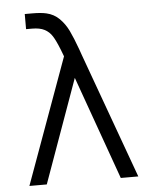

<svg xmlns="http://www.w3.org/2000/svg" viewBox="-53 -778 633 822"><g transform="rotate(-5 264.0 -367.5)"><path d="M224.5 -570Q208.8 -609.7 196.2 -629.3Q183.7 -649 163.4 -659.5Q143.2 -670 109.7 -670H84.3V-735H117.3Q153.7 -735 176.7 -729.7Q209.5 -722.3 232.5 -699.3Q255.5 -676.3 270.3 -645.5Q285.2 -614.7 303.5 -564.2Q308 -552.3 312 -540L508 0H432.7L274 -444L114.7 0H40L236 -540Z"/></g></svg>

Font: Tap Sans
Style: Regular
Weight: 400
Designer: Tap Payments
Foundry: Tap Payments
Version: Version 1.001;Glyphs 3.1.2 (3151)